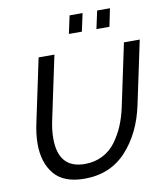

<svg xmlns="http://www.w3.org/2000/svg" viewBox="-97 -992 931 1077"><g transform="rotate(-10 368.5 -453.5)"><path d="M351 -810 373 -912H447L425 -810ZM508 -810 530 -912H603L582 -810ZM71 -232Q71 -287 85 -351L161 -710H251L175 -351Q163 -297 163 -247Q163 -76 314 -76Q369 -76 414.5 -99Q460 -122 490 -163Q520 -204 539.5 -250Q559 -296 571 -351L647 -710H737L661 -351Q628 -194 536 -94.5Q444 5 298 5Q180 5 125.5 -60Q71 -125 71 -232Z"/></g></svg>

Font: Raleway-v4020 Medium
Style: Italic
Weight: 500
Italic angle: -12°
Designer: Matt McInerney, Pablo Impallari, Rodrigo Fuenzalida
Foundry: Matt McInerney, Pablo Impallari, Rodrigo Fuenzalida
Version: Version 4.020;PS 004.020;hotconv 1.0.88;makeotf.lib2.5.64775